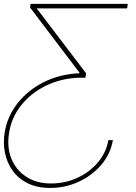

<svg xmlns="http://www.w3.org/2000/svg" viewBox="-33 -747 693 975"><path d="M540.2 -35.5H517.4Q506.7 27 464.8 76.9Q422.9 126.8 360.5 155.7Q298.2 184.7 225.8 184.7Q152.6 184.7 100.5 150.7Q48.3 116.8 24.6 58.1Q0.9 -0.7 13.6 -75.3Q26.4 -152.7 75.8 -214Q125.2 -275.2 200.6 -312Q276 -348.7 366.6 -352.3H400.7L404 -375L153.4 -704.5H612.5L615.8 -727.3H122.9L119.6 -708.8L370.8 -377.8L369.9 -375Q271.2 -370.7 190.4 -330.4Q109.6 -290.1 57.1 -223.9Q4.6 -157.7 -9.2 -75.3Q-18 -21.7 -7.8 28.9Q2.4 79.5 31.3 119.9Q60.3 160.2 108 183.8Q155.8 207.4 222.5 207.4Q299.2 207.4 367.5 175.6Q435.7 143.8 482.1 89Q528.5 34.1 540.2 -35.5Z"/></svg>

Font: Inter Thin  BETA
Style: Italic
Weight: 100
Italic angle: -9.39999°
Designer: Rasmus Andersson
Foundry: rsms
Version: Version 3.011;git-f93a4a705